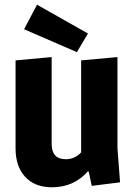

<svg xmlns="http://www.w3.org/2000/svg" viewBox="-20 -782 567 814"><path d="M200 12Q128 12 87 -32Q46 -76 46 -153V-526L199 -540V-172Q199 -107 259 -107Q297 -107 324 -136V-526L478 -540V-154L489 -9L369 6L356 -55H352Q293 12 200 12ZM353 -640 306 -561 82 -658 137 -762Z"/></svg>

Font: Magra
Style: Bold
Weight: 600
Designer: Viviana Monsalve
Foundry: Viviana Monsalve
Version: Version 1.001